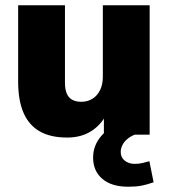

<svg xmlns="http://www.w3.org/2000/svg" viewBox="-20 -512 641 730"><path d="M236 11Q172 11 131 -12.5Q90 -36 69.5 -83Q49 -130 49 -202V-492H227V-197Q227 -173 233.5 -157Q240 -141 254 -133Q268 -125 289 -125Q313 -125 331.5 -136.5Q350 -148 360.5 -169.5Q371 -191 371 -220V-492H549V0H375V-90H391Q369 -41 329.5 -15Q290 11 236 11ZM468 198Q404 198 369 168Q334 138 334 87Q334 41 365 5Q396 -31 444 -48L492 0Q475 7 463 17.5Q451 28 445 40.5Q439 53 439 66Q439 87 454.5 99Q470 111 492 111Q508 111 520.5 108Q533 105 548 101L564 181Q539 190 517.5 194Q496 198 468 198Z"/></svg>

Font: Nunito Sans 12pt Black
Style: Regular
Weight: 900
Designer: Vernon Adams
Foundry: Vernon Adams
Version: Version 3.101;gftools[0.9.27]